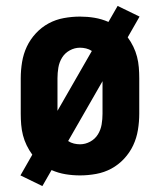

<svg xmlns="http://www.w3.org/2000/svg" viewBox="-20 -584 540 648"><path d="M123 44 49 8 89 -62Q78 -77 70 -93.5Q62 -110 57.5 -127.5Q53 -145 51.5 -163.5Q50 -182 50 -200V-320Q50 -347 54.5 -374.5Q59 -402 70.5 -426.5Q82 -451 101 -471.5Q120 -492 144 -505Q168 -518 195.5 -523Q223 -528 250 -528Q275 -528 299 -524Q323 -520 346 -510L377 -564L451 -528L411 -458Q422 -443 430 -426.5Q438 -410 442.5 -392.5Q447 -375 448.5 -356.5Q450 -338 450 -320V-200Q450 -173 445.5 -145.5Q441 -118 429.5 -93.5Q418 -69 399 -48.5Q380 -28 356 -15Q332 -2 304.5 3Q277 8 250 8Q225 8 201 4Q177 0 154 -10ZM174 -210 290 -412Q281 -418 270.5 -420.5Q260 -423 250 -423Q232 -423 215.5 -414Q199 -405 189.5 -389.5Q180 -374 177 -356Q174 -338 174 -320ZM250 -97Q268 -97 284.5 -106Q301 -115 310.5 -130.5Q320 -146 323 -164Q326 -182 326 -200V-310L210 -108Q219 -102 229.5 -99.5Q240 -97 250 -97Z"/></svg>

Font: Iosevka SS04 Extrabold
Style: Regular
Weight: 800
Monospace: yes
Designer: Belleve Invis
Foundry: Belleve Invis
Version: Version 19.0.0; ttfautohint (v1.8.4)